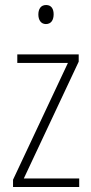

<svg xmlns="http://www.w3.org/2000/svg" viewBox="-20 -746 365 766"><path d="M164 -726C142 -726 133 -709 133 -688C133 -667 143 -650 163 -650C184 -650 194 -666 194 -689C194 -709 186 -726 164 -726ZM296 0V-34H75L294 -500V-529H49V-495H251L32 -29V0Z"/></svg>

Font: Noto Sans Tamil Condensed ExtraLight
Style: Regular
Weight: 200
Width: 3
Designer: Jelle Bosma - Monotype Design Team
Foundry: Monotype Imaging Inc.
Version: Version 2.004